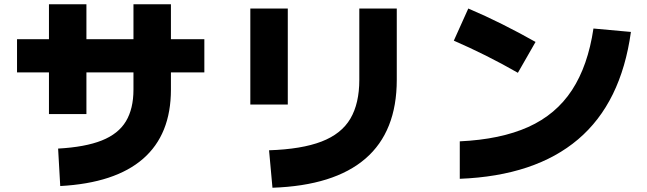

<svg xmlns="http://www.w3.org/2000/svg" viewBox="-20 -810 3040 902"><path d="M263 64 253 -112Q380 -119 458 -150Q536 -181 571.5 -240Q607 -299 607 -389V-470H386V-274H210V-470H60V-626H210V-790H386V-626H607V-790H783V-626H940V-470H783V-389Q783 -178 652 -64Q521 50 263 64Z M1332 -319H1156V-770H1332ZM1260 72 1244 -104Q1397 -109 1490.5 -145Q1584 -181 1626 -252.5Q1668 -324 1668 -435V-770H1844V-435Q1844 -192 1697 -65Q1550 62 1260 72Z M2496 -613 2413 -468Q2338 -511 2263 -548.5Q2188 -586 2112 -619L2180 -770Q2260 -736 2339 -696.5Q2418 -657 2496 -613ZM2140 30V-146Q2332 -155 2462 -213.5Q2592 -272 2667 -386.5Q2742 -501 2768 -676L2944 -660Q2898 -327 2696 -155.5Q2494 16 2140 30Z"/></svg>

Font: Murecho Black
Style: Regular
Weight: 900
Designer: Neil Summerour
Foundry: Positype
Version: Version 1.010; ttfautohint (v1.8.3)